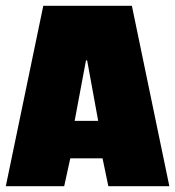

<svg xmlns="http://www.w3.org/2000/svg" viewBox="-20 -641 603 661"><path d="M563 0H353L333 -96H222L201 0H0L129 -621H434ZM318 -225 280 -433H276L237 -225Z"/></svg>

Font: Passion One
Style: Bold
Weight: 700
Designer: Alejandro Lo Celso
Foundry: Fontstage
Version: Version 1.002